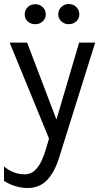

<svg xmlns="http://www.w3.org/2000/svg" viewBox="-26 -690 512 956"><path d="M112 246Q51 246 -6 211V139Q41 178 97 178Q127 178 147.5 158.5Q168 139 181.5 109.5Q195 80 204 48L218 0L22 -478H109L255 -94.5L368 -478H448L268 96Q245.5 168 208 207Q170.5 246 112 246ZM316 -569.5Q294 -569.5 279 -584Q264 -598.5 264 -619Q264 -640 279.2 -655Q294.5 -670 316 -670Q338.5 -670 353.8 -655Q369 -640 369 -619Q369 -598 353.8 -583.8Q338.5 -569.5 316 -569.5ZM149 -569.5Q127.5 -569.5 112.2 -583.2Q97 -597 97 -618Q97 -639 111.5 -654Q126 -669 149 -669Q172.5 -669 187.2 -654Q202 -639 202 -618Q202 -599 187.5 -584.2Q173 -569.5 149 -569.5Z"/></svg>

Font: Betina Sans
Style: Regular
Weight: 400
Designer: Jonathan Pinhorn (font) & Cristiano Sobral (main changes)
Version: Version 2.001;April 28, 2021;FontCreator 13.0.0.2655 32-bit;